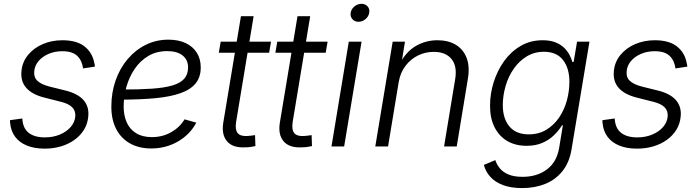

<svg xmlns="http://www.w3.org/2000/svg" viewBox="-20 -756 3605 991"><path d="M210.4 11.2Q158.2 11.2 119.4 -4.4Q80.6 -20 58.1 -50Q35.6 -80.1 32.2 -123Q31.7 -127 31.7 -129.4Q31.7 -131.8 31.7 -135.7L95.2 -144.5Q97.7 -94.7 127.7 -70.8Q157.7 -46.9 211.4 -46.9Q253.9 -46.9 288.6 -61.3Q323.2 -75.7 344.7 -100.3Q366.2 -125 368.7 -155.8Q370.6 -184.1 352.5 -202.4Q334.5 -220.7 294.9 -230.5L210 -252Q145.5 -268.1 115.5 -302.5Q85.4 -336.9 90.8 -389.2Q95.2 -436.5 124.8 -472.4Q154.3 -508.3 200.7 -528.3Q247.1 -548.3 302.2 -548.3Q376 -548.3 416.7 -516.1Q457.5 -483.9 467.3 -428.2Q468.3 -424.3 469 -420.7Q469.7 -417 469.7 -412.1L408.7 -402.8Q403.8 -442.9 378.9 -467.3Q354 -491.7 301.3 -491.7Q262.7 -491.7 230.5 -477.8Q198.2 -463.9 178.5 -440.2Q158.7 -416.5 156.7 -386.7Q153.8 -356.9 173.6 -338.4Q193.4 -319.8 237.8 -308.6L318.4 -288.6Q381.8 -272.9 411.4 -239Q440.9 -205.1 435.5 -153.8Q432.1 -116.7 413.6 -86.4Q395 -56.2 364.5 -34.2Q334 -12.2 294.7 -0.5Q255.4 11.2 210.4 11.2Z M760.3 10.3Q697.8 10.3 651.4 -15.6Q605 -41.5 579.8 -89.8Q554.7 -138.2 554.7 -205.6Q554.7 -278.3 576.9 -341.3Q599.1 -404.3 639.2 -451.4Q679.2 -498.5 732.9 -524.9Q786.6 -551.3 849.1 -551.3Q900.9 -551.3 938.2 -533.7Q975.6 -516.1 995.8 -483.9Q1016.1 -451.7 1016.1 -407.7Q1016.1 -358.4 990.2 -326.2Q964.4 -293.9 912.6 -275.4Q860.8 -256.8 783 -249.3Q705.1 -241.7 601.6 -241.7L609.4 -293.9Q699.2 -293.9 763.9 -298.3Q828.6 -302.7 869.9 -314.9Q911.1 -327.1 930.9 -349.6Q950.7 -372.1 950.7 -408.2Q950.7 -447.3 922.4 -469.7Q894 -492.2 843.3 -492.2Q787.1 -492.2 744.9 -466.8Q702.6 -441.4 674.6 -399.7Q646.5 -357.9 632.3 -307.1Q618.2 -256.3 618.2 -205.1Q618.2 -160.6 633.8 -125Q649.4 -89.4 681.9 -68.8Q714.4 -48.3 764.2 -48.3Q818.8 -48.3 863.3 -73.5Q907.7 -98.6 932.6 -140.1L993.2 -123Q961.4 -62.5 899.2 -26.1Q836.9 10.3 760.3 10.3Z M1378.9 -541 1369.1 -483.9H1109.4L1119.1 -541ZM1223.6 -672.4H1289.1L1198.7 -127Q1192.4 -86.4 1207 -68.8Q1221.7 -51.3 1258.8 -54.2Q1266.1 -54.7 1276.6 -55.9Q1287.1 -57.1 1296.4 -58.6L1298.3 -2Q1287.6 0.5 1274.4 2.4Q1261.2 4.4 1247.6 4.4Q1182.1 8.3 1152.3 -26.1Q1122.6 -60.5 1132.3 -122.1Z M1670.9 -541 1661.1 -483.9H1401.4L1411.1 -541ZM1515.6 -672.4H1581.1L1490.7 -127Q1484.4 -86.4 1499 -68.8Q1513.7 -51.3 1550.8 -54.2Q1558.1 -54.7 1568.6 -55.9Q1579.1 -57.1 1588.4 -58.6L1590.3 -2Q1579.6 0.5 1566.4 2.4Q1553.2 4.4 1539.6 4.4Q1474.1 8.3 1444.3 -26.1Q1414.6 -60.5 1424.3 -122.1Z M1690.9 0 1780.3 -541H1846.2L1756.3 0ZM1830.1 -643.6Q1810.5 -643.6 1798.8 -657.2Q1787.1 -670.9 1790 -689.9Q1793 -709.5 1809.6 -722.9Q1826.2 -736.3 1845.7 -736.3Q1865.7 -736.3 1877.4 -722.9Q1889.2 -709.5 1885.7 -689.9Q1882.8 -670.9 1866.5 -657.2Q1850.1 -643.6 1830.1 -643.6Z M2038.1 -333.5 1982.9 0H1917L2006.8 -541H2070.3L2049.8 -414.6L2038.1 -416.5Q2071.8 -486.3 2124 -517.3Q2176.3 -548.3 2237.3 -548.3Q2293.5 -548.3 2332.5 -524.9Q2371.6 -501.5 2388.7 -456.5Q2405.8 -411.6 2394.5 -346.7L2337.4 0H2272L2329.1 -345.7Q2340.8 -413.6 2310.8 -450.9Q2280.8 -488.3 2218.8 -488.3Q2175.3 -488.3 2137.2 -469.5Q2099.1 -450.7 2072.8 -416Q2046.4 -381.3 2038.1 -333.5Z M2675.3 214.8Q2617.7 214.8 2576.7 199.5Q2535.6 184.1 2511 157Q2486.3 129.9 2477.5 95.2L2536.6 70.3Q2543.5 92.8 2559.6 112.5Q2575.7 132.3 2604.2 144.5Q2632.8 156.7 2677.2 156.7Q2751.5 156.7 2802.7 118.7Q2854 80.6 2866.2 6.3L2885.3 -109.9L2880.4 -108.9Q2863.8 -81.5 2838.6 -57.4Q2813.5 -33.2 2778.8 -18.3Q2744.1 -3.4 2698.2 -3.4Q2640.6 -3.4 2598.4 -28.1Q2556.2 -52.7 2532.7 -99.1Q2509.3 -145.5 2509.3 -210Q2509.3 -272 2528.1 -331.8Q2546.9 -391.6 2582 -440.7Q2617.2 -489.7 2667.5 -519Q2717.8 -548.3 2780.8 -548.3Q2817.9 -548.3 2844.5 -538.3Q2871.1 -528.3 2889.2 -511.7Q2907.2 -495.1 2918.2 -475.1Q2929.2 -455.1 2934.6 -435.5L2940.9 -437L2958.5 -541H3022.5L2930.2 13.7Q2918.9 83 2882.8 127.7Q2846.7 172.4 2793.2 193.6Q2739.7 214.8 2675.3 214.8ZM2709 -62.5Q2760.7 -62.5 2800 -86.4Q2839.4 -110.4 2866 -149.7Q2892.6 -189 2905.8 -237.1Q2918.9 -285.2 2918.9 -334Q2918.9 -404.3 2885.7 -446.5Q2852.5 -488.8 2787.6 -488.8Q2737.8 -488.8 2698.2 -464.6Q2658.7 -440.4 2631.1 -400.4Q2603.5 -360.4 2589.4 -311.3Q2575.2 -262.2 2575.2 -213.4Q2575.2 -144 2609.4 -103.3Q2643.6 -62.5 2709 -62.5Z M3268.1 11.2Q3215.8 11.2 3177 -4.4Q3138.2 -20 3115.7 -50Q3093.3 -80.1 3089.8 -123Q3089.4 -127 3089.4 -129.4Q3089.4 -131.8 3089.4 -135.7L3152.8 -144.5Q3155.3 -94.7 3185.3 -70.8Q3215.3 -46.9 3269 -46.9Q3311.5 -46.9 3346.2 -61.3Q3380.9 -75.7 3402.3 -100.3Q3423.8 -125 3426.3 -155.8Q3428.2 -184.1 3410.2 -202.4Q3392.1 -220.7 3352.5 -230.5L3267.6 -252Q3203.1 -268.1 3173.1 -302.5Q3143.1 -336.9 3148.4 -389.2Q3152.8 -436.5 3182.4 -472.4Q3211.9 -508.3 3258.3 -528.3Q3304.7 -548.3 3359.9 -548.3Q3433.6 -548.3 3474.4 -516.1Q3515.1 -483.9 3524.9 -428.2Q3525.9 -424.3 3526.6 -420.7Q3527.3 -417 3527.3 -412.1L3466.3 -402.8Q3461.4 -442.9 3436.5 -467.3Q3411.6 -491.7 3358.9 -491.7Q3320.3 -491.7 3288.1 -477.8Q3255.9 -463.9 3236.1 -440.2Q3216.3 -416.5 3214.4 -386.7Q3211.4 -356.9 3231.2 -338.4Q3251 -319.8 3295.4 -308.6L3376 -288.6Q3439.5 -272.9 3469 -239Q3498.5 -205.1 3493.2 -153.8Q3489.7 -116.7 3471.2 -86.4Q3452.6 -56.2 3422.1 -34.2Q3391.6 -12.2 3352.3 -0.5Q3313 11.2 3268.1 11.2Z"/></svg>

Font: Inter 17pt Light
Style: Italic
Weight: 300
Italic angle: -9.3988°
Version: Version 4.001;git-66647c0bb